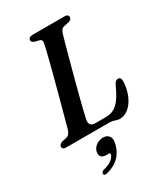

<svg xmlns="http://www.w3.org/2000/svg" viewBox="-230 -805 1031 1175"><g transform="rotate(-30 285.5 -218.0)"><path d="M334 0H33.5Q18 0 11.8 -5.8Q5.5 -11.5 6.5 -20.5Q7 -29 13.8 -35Q20.5 -41 31 -44L59 -50Q74 -53.5 82 -63Q90 -72.5 96 -91.5Q101.5 -112 110.8 -146Q120 -180 131.8 -223Q143.5 -266 156 -313.2Q168.5 -360.5 181 -407.5Q193.5 -454.5 204.2 -496.5Q215 -538.5 222.8 -571.2Q230.5 -604 234 -622Q236.5 -633.5 232.5 -640.5Q228.5 -647.5 219.5 -649.5L188 -657.5Q179 -660.5 173.8 -665Q168.5 -669.5 168.5 -677.5Q168.5 -688 176.5 -694Q184.5 -700 199.5 -700H424.5Q439.5 -700 445.2 -694.5Q451 -689 451 -680Q451 -671 444.2 -665Q437.5 -659 427.5 -656L394 -649Q381.5 -646.5 374.8 -638.8Q368 -631 362.5 -614.5Q355.5 -591 345.5 -555Q335.5 -519 323.8 -475.8Q312 -432.5 299.5 -385.8Q287 -339 275 -293.2Q263 -247.5 252.8 -207.2Q242.5 -167 235 -136.2Q227.5 -105.5 224.5 -89Q219 -62 228.8 -50.8Q238.5 -39.5 261.5 -39.5H335Q368.5 -39.5 393.5 -53Q418.5 -66.5 440.2 -97Q462 -127.5 485 -179Q492 -193.5 499.5 -199.8Q507 -206 516 -206Q527.5 -206 532.2 -199Q537 -192 537 -179.5Q536 -138.5 525 -103.2Q514 -68 495.8 -42Q477.5 -16 454.5 -1.5Q431.5 13 406 13Q394.5 13 384.5 9.8Q374.5 6.5 363 3.2Q351.5 0 334 0ZM222 163Q195 163 185.2 149Q175.5 135 181 114.5Q187.5 90 209 75Q230.5 60 256 60Q285 60 298.8 79Q312.5 98 302 137Q289.5 185.5 256 217.5Q222.5 249.5 167.5 262.5Q156.5 265 151.2 262Q146 259 145.5 252Q146 245.5 150.8 240Q155.5 234.5 165.5 232.5Q191 226.5 208.2 217Q225.5 207.5 235.2 196.2Q245 185 247.5 174.5Q250.5 163 237 163Z"/></g></svg>

Font: Fraunces Medium
Style: Italic
Weight: 500
Italic angle: -16°
Version: Version 1.000;[b76b70a41]